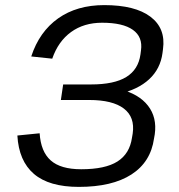

<svg xmlns="http://www.w3.org/2000/svg" viewBox="-20 -728 706 756"><path d="M290.4 7.9Q173.2 7.9 113.6 -43.2Q54 -94.3 48.4 -194.4L136.1 -203.2Q140.7 -130.9 179.8 -96.3Q218.9 -61.6 299.8 -61.6Q394.3 -61.6 442.4 -92.1Q490.6 -122.6 499.7 -185.9L502.5 -202.3Q511.8 -267 467.6 -300.6Q423.5 -334.3 330.9 -334.3H219.7L228.7 -395.5H338.7Q429.5 -395.5 477.2 -424.8Q524.9 -454.1 533.1 -513.9L535.1 -529.3Q542.7 -582.4 503.3 -610.4Q463.9 -638.5 382.1 -638.5Q310.2 -638.5 259.7 -601.8Q209.2 -565.1 185.7 -497L103 -505.7Q135 -603.2 208.9 -655.6Q282.8 -707.9 390.5 -707.9Q511.9 -707.9 572.5 -662.1Q633.1 -616.3 621.8 -534.6L619.8 -519.1Q611.7 -457.2 567.5 -416.1Q523.3 -375.1 447.6 -358.1L450.3 -377.5Q526.5 -358.3 562.6 -312Q598.7 -265.7 589.4 -199.3L586.5 -182.8Q573.5 -90 497.5 -41Q421.5 7.9 290.4 7.9Z"/></svg>

Font: Pathway Extreme 8pt Thin 12pt
Style: Italic
Weight: 100
Italic angle: -8°
Version: Version 1.001;gftools[0.9.26]